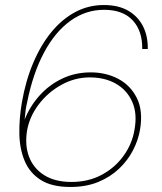

<svg xmlns="http://www.w3.org/2000/svg" viewBox="-20 -732 646 764"><path d="M260 12Q186 12 142 -16Q98 -44 78 -92Q58 -140 57 -200Q56 -260 67 -324Q82 -411 112.5 -482.5Q143 -554 185 -605Q227 -656 279.5 -684Q332 -712 393 -712Q451 -712 490 -689.5Q529 -667 549 -627.5Q569 -588 568 -537H546Q547 -609 508 -651Q469 -693 394 -693Q321 -693 260 -649Q199 -605 155 -522.5Q111 -440 88 -325Q84 -308 82 -294Q80 -280 78 -256Q99 -309 137 -351.5Q175 -394 227 -419Q279 -444 341 -444Q402 -444 451 -418Q500 -392 525 -341Q550 -290 537 -215Q530 -174 509 -133.5Q488 -93 453 -60Q418 -27 370 -7.5Q322 12 260 12ZM264 -8Q332 -8 385 -36.5Q438 -65 472 -112.5Q506 -160 515 -215Q527 -279 506.5 -326Q486 -373 442 -398.5Q398 -424 337 -424Q278 -424 224.5 -394.5Q171 -365 134.5 -317Q98 -269 88 -214Q78 -155 95.5 -108.5Q113 -62 156 -35Q199 -8 264 -8Z"/></svg>

Font: DM Sans 16pt Thin
Style: Italic
Weight: 250
Italic angle: -10°
Version: Version 4.004;gftools[0.9.30]